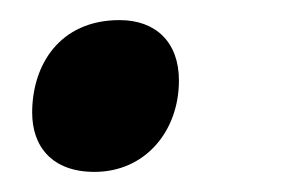

<svg xmlns="http://www.w3.org/2000/svg" viewBox="-20 -159 294 191"><path d="M74 12C124 12 158 -28 158 -79C158 -117 135 -139 99 -139C39 -139 12 -94 12 -47C12 -13 32 12 74 12Z"/></svg>

Font: Noto Sans SemiCondensed SemiBold
Style: Italic
Weight: 600
Width: 4
Italic angle: -12°
Designer: Monotype Design Team
Foundry: Monotype Imaging Inc.
Version: Version 2.013